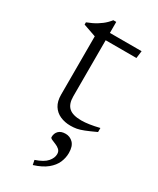

<svg xmlns="http://www.w3.org/2000/svg" viewBox="-195 -574 729 884"><g transform="rotate(30 169.0 -131.5)"><path d="M146.5 -117Q146.5 -77 167 -58.2Q187.5 -39.5 233.5 -39.5Q252 -39.5 275.5 -43Q299 -46.5 327.5 -53.5V-32Q293 -16 271.5 -7.5Q250 1 234.5 3.8Q219 6.5 202 6.5Q172 6.5 147.2 -4.5Q122.5 -15.5 108.2 -38.2Q94 -61 94 -96V-406L26.5 -429.5V-441.5Q41.5 -447.5 54 -453.2Q66.5 -459 77.2 -465.8Q88 -472.5 97.2 -479.5Q106.5 -486.5 115 -495Q123.5 -503.5 131 -513H146.5V-438.5ZM119 -415.5 119.5 -454.5H315L310 -415.5ZM138 225.5Q181 211 198.2 191Q215.5 171 215.5 150.5Q215.5 135.5 206 127Q196.5 118.5 184.2 113.8Q172 109 162.8 104.8Q153.5 100.5 153.5 95Q153.5 75 166 62.2Q178.5 49.5 202.5 49.5Q226.5 49.5 243 66.5Q259.5 83.5 259.5 119Q259.5 145 248.8 169.8Q238 194.5 212.8 215.2Q187.5 236 143 250Z"/></g></svg>

Font: Newsreader Light
Style: Regular
Weight: 300
Designer: Hugues Gentile
Foundry: Production Type
Version: Version 1.003